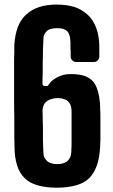

<svg xmlns="http://www.w3.org/2000/svg" viewBox="-20 -829 506 858"><path d="M89.8 -33.2C104.5 -18.6 123 -7.8 147.5 -1C171.9 5.9 200.2 9.8 234.4 9.8C267.6 9.8 295.9 5.9 320.3 -1C344.7 -7.8 364.3 -18.6 378.9 -33.2C393.6 -47.9 404.3 -66.4 413.1 -89.8C420.9 -113.3 425.8 -141.6 427.7 -173.8C427.7 -182.6 427.7 -191.4 428.7 -200.2V-225.6V-252V-259.8V-280.3V-308.6C428.7 -318.4 428.7 -328.1 427.7 -338.9C427.7 -367.2 424.8 -391.6 419.9 -412.1C415 -432.6 408.2 -448.2 399.4 -460.9C389.6 -473.6 376 -482.4 359.4 -489.3C342.8 -495.1 321.3 -498 296.9 -498C285.2 -498 273.4 -497.1 262.7 -494.1C252 -491.2 242.2 -487.3 233.4 -482.4C224.6 -477.5 217.8 -472.7 211.9 -467.8C206.1 -461.9 201.2 -456.1 196.3 -449.2C195.3 -448.2 194.3 -446.3 193.4 -445.3C191.4 -444.3 189.5 -444.3 188.5 -444.3H180.7C177.7 -444.3 175.8 -445.3 172.9 -447.3C170.9 -449.2 169.9 -451.2 169.9 -454.1C169.9 -471.7 169.9 -489.3 170.9 -505.9V-554.7C171.9 -571.3 171.9 -587.9 171.9 -604.5C172.9 -620.1 172.9 -635.7 173.8 -650.4C173.8 -659.2 174.8 -667 177.7 -673.8C180.7 -680.7 184.6 -685.5 189.5 -690.4C194.3 -695.3 201.2 -698.2 209 -700.2C215.8 -702.1 224.6 -703.1 235.4 -703.1C245.1 -703.1 253.9 -702.1 261.7 -700.2C268.6 -697.3 275.4 -694.3 280.3 -689.5C285.2 -684.6 288.1 -678.7 290 -671.9C293 -665 293.9 -658.2 293.9 -650.4C294.9 -642.6 294.9 -634.8 294.9 -627.9V-610.4C295.9 -605.5 295.9 -599.6 295.9 -594.7V-581.1V-579.1V-577.1C294.9 -570.3 297.9 -564.5 302.7 -559.6C307.6 -554.7 313.5 -551.8 320.3 -551.8H398.4C405.3 -551.8 411.1 -553.7 416 -558.6C420.9 -563.5 423.8 -569.3 423.8 -576.2V-589.8V-603.5V-615.2V-627C422.9 -657.2 418 -683.6 409.2 -706.1C400.4 -728.5 388.7 -748 372.1 -762.7C355.5 -778.3 335.9 -790 312.5 -797.9C290 -804.7 262.7 -808.6 232.4 -808.6C204.1 -808.6 178.7 -804.7 156.2 -797.9C133.8 -791 114.3 -779.3 97.7 -764.6C81.1 -750 68.4 -730.5 59.6 -708C50.8 -684.6 45.9 -657.2 43.9 -627V-592.8C43 -580.1 43 -565.4 43 -548.8V-497.1V-439.5V-377C43 -355.5 43 -334 43.9 -311.5V-243.2C43.9 -220.7 43.9 -197.3 44.9 -173.8C44.9 -141.6 48.8 -113.3 56.6 -89.8C63.5 -66.4 75.2 -47.9 89.8 -33.2ZM282.2 -110.4C277.3 -105.5 270.5 -101.6 262.7 -99.6C254.9 -96.7 246.1 -95.7 235.4 -95.7C225.6 -95.7 216.8 -96.7 209 -99.6C201.2 -101.6 194.3 -105.5 189.5 -110.4C184.6 -115.2 180.7 -120.1 177.7 -127C174.8 -133.8 173.8 -141.6 173.8 -150.4C172.9 -167 172.9 -183.6 171.9 -199.2V-247.1C171.9 -262.7 171.9 -278.3 170.9 -293C170.9 -307.6 170.9 -322.3 169.9 -336.9C170.9 -345.7 172.9 -353.5 175.8 -360.4C178.7 -367.2 183.6 -372.1 189.5 -377C196.3 -381.8 203.1 -384.8 210.9 -386.7C219.7 -389.6 228.5 -390.6 238.3 -390.6C248 -390.6 256.8 -389.6 263.7 -386.7C271.5 -384.8 278.3 -381.8 283.2 -377C288.1 -372.1 292 -367.2 294.9 -360.4C297.9 -353.5 298.8 -344.7 299.8 -335.9V-315.4V-293.9V-272.5V-249V-225.6V-201.2V-175.8C298.8 -167 298.8 -159.2 298.8 -150.4C297.9 -141.6 296.9 -133.8 293.9 -127C291 -120.1 287.1 -115.2 282.2 -110.4Z"/></svg>

Font: Yellow Ladder Regular
Style: Regular
Weight: 400
Designer: Zima Creative
Version: Version 2.002